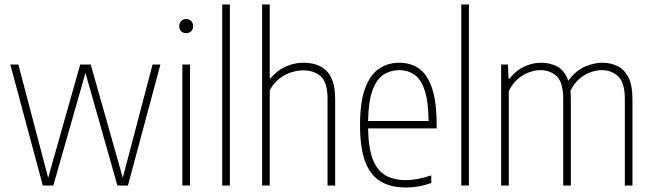

<svg xmlns="http://www.w3.org/2000/svg" viewBox="-20 -828 2910 857"><path d="M171 0 26 -540H62L195 -34.5L338 -540H385L528 -34.5L661 -540H696L551 0H504L361.5 -502.5L218 0Z M794 0V-540H828V0ZM811 -680Q797.5 -680 788.8 -688.5Q780 -697 780 -711Q780 -725.5 788.8 -734.2Q797.5 -743 811 -743Q824.5 -743 833.2 -734.2Q842 -725.5 842 -711Q842 -697 833.2 -688.5Q824.5 -680 811 -680Z M972 0V-808H1006V0Z M1150 0V-808H1184V-478H1187Q1217 -514 1255.5 -531Q1294 -548 1335 -548Q1375 -548 1407 -533.2Q1439 -518.5 1457.5 -483Q1476 -447.5 1476 -385V0H1442V-387Q1442 -460 1412 -487Q1382 -514 1333 -514Q1310 -514 1282.5 -506Q1255 -498 1228.8 -478.5Q1202.5 -459 1184 -425V0Z M1791 9Q1725 9 1679.5 -17.8Q1634 -44.5 1610.5 -105.5Q1587 -166.5 1587 -270Q1587 -373.5 1610 -434.5Q1633 -495.5 1672.5 -521.8Q1712 -548 1762 -548Q1812.5 -548 1850 -522Q1887.5 -496 1908.2 -435.2Q1929 -374.5 1929 -270V-255H1623Q1624.5 -167 1644 -116.8Q1663.5 -66.5 1700.8 -45.2Q1738 -24 1793 -24Q1816.5 -24 1843.2 -29Q1870 -34 1905 -45V-11Q1873 0 1845.2 4.5Q1817.5 9 1791 9ZM1762 -515Q1724 -515 1693 -495.5Q1662 -476 1643.2 -426.5Q1624.5 -377 1623 -288H1893Q1892 -377 1875 -426.5Q1858 -476 1828.8 -495.5Q1799.5 -515 1762 -515Z M2039 0V-808H2073V0Z M2217 0V-540H2247L2250 -477H2254Q2283.5 -514 2320.2 -531Q2357 -548 2396 -548Q2436.5 -548 2468.8 -530.2Q2501 -512.5 2516.5 -467.5Q2550.5 -513.5 2591.2 -530.8Q2632 -548 2668 -548Q2705 -548 2735.8 -533.2Q2766.5 -518.5 2784.8 -483Q2803 -447.5 2803 -385V0H2769V-385Q2769 -459.5 2739.2 -487.2Q2709.5 -515 2665 -515Q2645 -515 2619.8 -507Q2594.5 -499 2569.5 -479Q2544.5 -459 2526 -422.5Q2528 -405 2528 -385V0H2494V-385Q2494 -459.5 2465.2 -487.2Q2436.5 -515 2392 -515Q2371 -515 2345 -506.5Q2319 -498 2294 -477.8Q2269 -457.5 2251 -422V0Z"/></svg>

Font: Encode Sans Cnd Th
Style: Regular
Weight: 100
Width: 3
Designer: Multiple Designers
Foundry: Impallari Type
Version: Version 3.002; ttfautohint (v1.8.3) -l 8 -r 50 -G 200 -x 14 